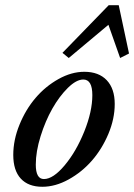

<svg xmlns="http://www.w3.org/2000/svg" viewBox="-20 -697 509 728"><path d="M240.7 -477.1 216.8 -496.6 392.1 -677.2H430.2L469.2 -494.1L435.5 -477.1L391.1 -603ZM140.6 11.2Q87.4 11.2 58.8 -19.8Q30.3 -50.8 30.3 -109.4Q30.3 -166.5 54 -224.4Q77.6 -282.2 115 -325.9Q152.3 -369.6 201.7 -397.2Q251 -424.8 299.8 -424.8Q354.5 -424.8 384.8 -392.8Q415 -360.8 415 -302.7Q415 -246.6 390.9 -189.2Q366.7 -131.8 328.6 -88.1Q290.5 -44.4 240.2 -16.6Q189.9 11.2 140.6 11.2ZM146.5 -18.1Q181.6 -18.1 225.3 -70.3Q269 -122.6 299.6 -198.5Q330.1 -274.4 330.1 -336.4Q330.1 -395.5 295.9 -395.5Q269.5 -395.5 237.3 -363.8Q205.1 -332 178.5 -285.2Q151.9 -238.3 133.8 -180.2Q115.7 -122.1 115.7 -72.8Q115.7 -18.1 146.5 -18.1Z"/></svg>

Font: Elstob 18pt Medium
Style: Italic
Weight: 500
Italic angle: -20°
Designer: Peter S. Baker
Version: Version 1.015